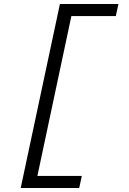

<svg xmlns="http://www.w3.org/2000/svg" viewBox="-20 -720 640 955"><path d="M83 215 278 -700H569L556 -640H335L166 155H387L374 215Z"/></svg>

Font: Red Hat Mono
Style: Italic
Weight: 400
Italic angle: -12°
Monospace: yes
Designer: Pentagram, MCKL
Foundry: MCKL
Version: Version 1.030